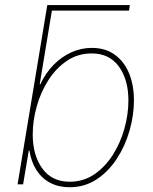

<svg xmlns="http://www.w3.org/2000/svg" viewBox="-20 -748 622 779"><path d="M180.2 -705.1 171.9 -727.5H506.8L503.4 -705.1ZM262.2 11.7Q217.8 11.7 183.6 -6.3Q149.4 -24.4 127.9 -57.9Q106.4 -91.3 99.6 -136.7H96.7L73.7 0H51.3L171.9 -727.5H194.3L141.1 -406.2H143.6Q165 -451.7 197.5 -484.9Q230 -518.1 269.8 -535.9Q309.6 -553.7 352.5 -553.7Q407.2 -553.7 445.3 -526.4Q483.4 -499 503.4 -451.2Q523.4 -403.3 523.4 -340.8Q523.4 -280.3 505.6 -218Q487.8 -155.8 453.9 -103.8Q419.9 -51.8 371.6 -20Q323.2 11.7 262.2 11.7ZM262.7 -10.7Q318.4 -10.7 362.3 -40.5Q406.2 -70.3 437.3 -118.9Q468.3 -167.5 484.6 -225.6Q501 -283.7 501 -340.3Q501 -424.8 462.4 -478Q423.8 -531.2 352.1 -531.2Q296.4 -531.2 252.2 -501.7Q208 -472.2 176.8 -423.6Q145.5 -375 129.2 -316.9Q112.8 -258.8 112.8 -202.1Q112.8 -118.2 151.6 -64.5Q190.4 -10.7 262.7 -10.7Z"/></svg>

Font: Inter Thin
Style: Italic
Weight: 250
Italic angle: -9.3988°
Designer: Rasmus Andersson
Foundry: rsms
Version: Version 4.001;git-66647c0bb